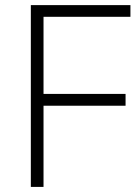

<svg xmlns="http://www.w3.org/2000/svg" viewBox="-20 -734 542 754"><path d="M150.9 0H101.1V-713.9H492.2V-668H150.9V-365.2H473.1V-318.8H150.9Z"/></svg>

Font: Zoram GWebM Light
Style: Regular
Weight: 300
Foundry: Ascender Corporation
Version: Version 1.000